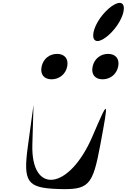

<svg xmlns="http://www.w3.org/2000/svg" viewBox="-20 -1308 877 1329"><path d="M212 -582 173 -296C139 -49 168 -8 375 0C595 8 621 -18 675 -309C734 -627 733 -627 619 -362C459 9 193 43 204 -309ZM621 -847C610 -794 637 -759 690 -759C743 -759 787 -794 798 -847C809 -900 781 -935 728 -935C675 -935 632 -900 621 -847ZM268 -847C257 -794 284 -759 337 -759C390 -759 434 -794 445 -847C456 -900 428 -935 375 -935C322 -935 279 -900 268 -847ZM656 -1156C615 -1085 615 -1024 655 -1024C695 -1024 765 -1085 806 -1156C847 -1227 848 -1288 808 -1288C768 -1288 697 -1227 656 -1156Z"/></svg>

Font: Venom Sans
Style: Obl
Weight: 400
Version: Version 1.001